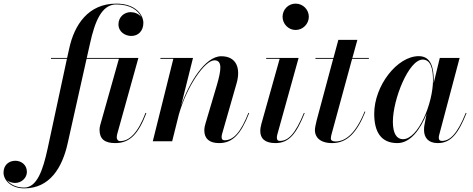

<svg xmlns="http://www.w3.org/2000/svg" viewBox="-208 -780 2612 1060"><path d="M600 -155.5 595.5 -157C553.5 -46 506 -1 455.5 -1C443 -1 436.5 -11 436.5 -21.5C436.5 -26.5 437.5 -33.5 439 -39.5L556 -460H271L289 -540C315.5 -660 352.5 -755.5 434 -755.5C513 -755.5 555.5 -721.5 571.5 -686.5C558 -704 534.5 -713 513.5 -713C477 -713 446 -685 446 -646C446 -602.5 484.5 -581.5 517 -581.5C555 -581.5 583.5 -609 583.5 -653.5C583.5 -695.5 543.5 -760 434 -760C279 -760 202 -642.5 174 -511.5L162.5 -460H73.5V-455.5H161.5L55 40C29 160 -4 255.5 -74.5 255.5C-117.5 255.5 -150.5 238.5 -168.5 215.5C-156.5 225.5 -139.5 230 -124.5 230C-89 230 -59.5 202 -59.5 169C-59.5 128 -93 107.5 -123 107.5C-158.5 107.5 -188.5 130.5 -188.5 173C-188.5 216 -145.5 260 -74.5 260C68 260 136 144 165.5 11.5L270 -455.5H448.5L345.5 -90C343 -82.5 341.5 -69.5 341.5 -64.5C341.5 -13 369 10 428.5 10C509 10 556 -40.5 600 -155.5Z M749 -455.5 635.5 0H742.5L779.5 -148C823 -302 922 -447 976 -447C1021.5 -447 1012.5 -390.5 990 -312.5L927 -100C923.5 -89 920 -75 920 -60C920 -14.5 948 10 1001.5 10C1075.5 10 1121.5 -38 1167.5 -155.5L1163.5 -157C1122 -51.5 1081.5 -5.5 1032 -5.5C1019.5 -5.5 1015.5 -13 1015.5 -23.5C1015.5 -28.5 1016.5 -36 1018.5 -42L1098 -319.5C1122 -402.5 1098 -469.5 1013.5 -469.5C924 -469.5 836 -322.5 792 -197.5L857.5 -460H677.5V-455.5Z M1352 -687.5C1352 -648.5 1383.5 -614.5 1424 -614.5C1464.5 -614.5 1497 -648.5 1497 -687.5C1497 -727 1464.5 -760 1424 -760C1383.5 -760 1352 -727 1352 -687.5ZM1474 -155.5 1470 -157C1421.5 -38.5 1382.5 -2 1337 -2C1324.5 -2 1320.5 -9.5 1320.5 -19.5C1320.5 -24 1321 -29.5 1322.5 -35.5L1440.5 -460H1261.5V-455.5H1336L1235 -96C1232 -85 1229 -70 1229 -56.5C1229 -16 1254 10 1312.5 10C1389 10 1428.5 -43 1474 -155.5Z M1809 -163 1805 -164.5C1757 -45 1700.5 1 1644.5 1C1627.5 1 1618.5 -5 1618.5 -15.5C1618.5 -24.5 1621 -34 1623 -41L1736 -455.5H1828.5V-460H1737.5L1765 -560H1660L1633 -460H1533.5V-455.5H1631.5L1540.5 -116.5C1535.5 -96.5 1530.5 -73.5 1530.5 -60.5C1530.5 -25 1556.5 10 1626 10C1710 10 1763.5 -50.5 1809 -163Z M2186.5 -336.5C2186.5 -405.5 2172 -470 2104 -470C1984 -470 1858 -305.5 1858 -152.5C1858 -51.5 1895.5 10 1986 10C2057.5 10 2112.5 -65 2147 -151L2135.5 -91.5C2134 -84.5 2133 -75 2133 -62.5C2133 -20 2156.5 10 2209 10C2281.5 10 2322.5 -43 2367.5 -155.5L2363.5 -157C2316 -38.5 2275 -2 2231.5 -2C2219 -2 2214.5 -9 2214.5 -19C2214.5 -23.5 2215 -29 2216.5 -34.5L2329.5 -460H2220L2186 -320C2186.5 -325.5 2186.5 -331.5 2186.5 -336.5ZM2182.5 -337.5C2182.5 -210 2101.5 -11.5 2016.5 -11.5C1982 -11.5 1961 -43 1961 -108C1961 -231.5 2048.5 -451 2125.5 -451C2169.5 -451 2182.5 -402 2182.5 -337.5Z"/></svg>

Font: Bodoni* 36pt Medium
Style: Italic
Weight: 500
Italic angle: -13°
Version: Version 2.3